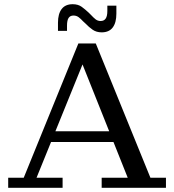

<svg xmlns="http://www.w3.org/2000/svg" viewBox="-20 -894 829 914"><path d="M19 0V-48H93L353 -687H436L696 -48H770V0H464V-48H588L357 -627H389L154 -48H278V0ZM205 -218V-269H541V-218ZM464 -740Q439 -740 421 -752.5Q403 -765 388 -781L375 -793L402 -834L414 -822Q424 -811 434.5 -802.5Q445 -794 459 -794Q475 -794 483 -805.5Q491 -817 491 -842V-867H534V-829Q534 -786 516.5 -763Q499 -740 464 -740ZM256 -786Q256 -828 273.5 -851Q291 -874 326 -874Q352 -874 369 -861.5Q386 -849 402 -834L414 -822L388 -781L375 -793Q365 -804 354.5 -812Q344 -820 330 -820Q314 -820 306.5 -808.5Q299 -797 299 -772V-747H256Z"/></svg>

Font: Montagu Slab
Style: Bold
Weight: 700
Designer: Florian Karsten
Foundry: Florian Karsten
Version: Version 1.000